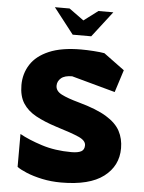

<svg xmlns="http://www.w3.org/2000/svg" viewBox="-62 -983 781 1041"><g transform="rotate(5 329.0 -462.0)"><path d="M310 10Q255 10 206 -0.5Q157 -11 121 -26Q85 -41 68 -54V-233Q116 -206 189 -182.5Q262 -159 351 -159Q387 -159 404.5 -168.5Q422 -178 422 -202Q422 -228 382.5 -245.5Q343 -263 258 -289Q192 -310 145.5 -335.5Q99 -361 74.5 -399.5Q50 -438 50 -498Q50 -560 82 -610Q114 -660 182 -689Q250 -718 356 -718Q388 -718 424.5 -715.5Q461 -713 483 -709L596 -626L557 -504L320 -569Q279 -569 259.5 -552Q240 -535 240 -511Q240 -482 273 -465Q306 -448 368 -431Q466 -404 520 -371Q574 -338 596 -296.5Q618 -255 618 -203Q618 -107 541 -48.5Q464 10 310 10ZM194 -934 303 -794H404L512 -934H431L354 -876L274 -934Z"/></g></svg>

Font: Rowdies
Style: Regular
Weight: 400
Designer: Jaikishan Patel
Version: Version 1.000; ttfautohint (v1.8.3)